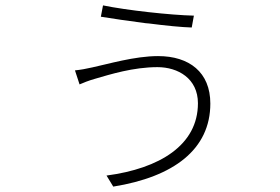

<svg xmlns="http://www.w3.org/2000/svg" viewBox="-20 -643 1040 712"><path d="M699 -585C612 -587 449 -605 362 -623L354 -581C396 -574 459 -565 520 -557L532 -556C594 -548 654 -542 691 -541L699 -585ZM760 -259C760 -375 682 -435 566 -435C479 -435 379 -405 322 -393C301 -388 278 -384 258 -382L275 -330C289 -336 308 -344 333 -351C388 -367 474 -394 564 -394C640 -394 714 -352 714 -260C714 -105 572 -18 375 8L400 49C624 13 760 -89 760 -259Z"/></svg>

Font: Glow Sans SC Normal Light
Style: Regular
Weight: 300
Designer: Ryoko NISHIZUKA (kana, bopomofo & ideographs); Paul D. Hunt (Latin, Greek & Cyrillic); Sandoll Communications, Soo-young
Version: Version 0.93